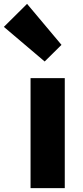

<svg xmlns="http://www.w3.org/2000/svg" viewBox="-86 -973 427 993"><path d="M72 -569H249V0H72ZM-66 -834 54 -953 232 -741 145 -655Z"/></svg>

Font: Source Han Sans CN Heavy
Style: Bold
Weight: 900
Designer: Ryoko NISHIZUKA (kana & ideographs); Paul D. Hunt (Latin, Greek & Cyrillic); Wenlong ZHANG (bopomofo); Sandoll Communica
Foundry: Adobe Systems Incorporated
Version: Version 1.000;PS 1;hotconv 1.0.78;makeotf.lib2.5.61930